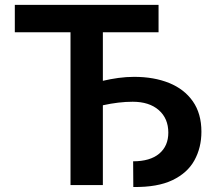

<svg xmlns="http://www.w3.org/2000/svg" viewBox="-20 -747 877 775"><path d="M620 -727.3V-616.8H395.2V-420.8Q425.4 -427.9 457.6 -432.4Q489.7 -436.8 521.3 -436.8Q601.6 -436.8 662.6 -412.1Q723.7 -387.4 758.3 -338.1Q793 -288.7 793 -215.2Q793 -151.3 764.9 -100.1Q736.9 -49 676.3 -19.9Q615.8 9.2 518.1 7.8L517.4 -95.9Q585.9 -95.9 622.7 -126.8Q659.4 -157.7 659.4 -211.6Q659.4 -268.8 620.9 -302.6Q582.4 -336.3 515.6 -336.3Q459.9 -336.3 395.2 -322.1V0H264.6V-616.8H39.8V-727.3Z"/></svg>

Font: Inter UI Semi Bold
Style: Regular
Weight: 600
Designer: Rasmus Andersson
Foundry: rsms
Version: 3.2;8d6f07862